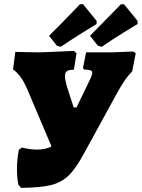

<svg xmlns="http://www.w3.org/2000/svg" viewBox="-20 -900 685 928"><path d="M636 -643 619 -555Q598 -534 581.5 -509.5Q565 -485 544 -447L388 -162Q348 -87 312.5 -52.5Q277 -18 226.5 -5.5Q176 7 82 8L69 -7Q62 -41 62 -81Q62 -128 71 -176L86 -187Q125 -177 159 -177Q199 -177 229 -192L110 -473Q85 -531 49 -560L43 -564L54 -649L167 -647Q190 -647 337 -654L350 -643L337 -563Q314 -563 304 -556.5Q294 -550 294 -532Q294 -516 303 -483L336 -381H350L407 -499Q426 -537 426 -548Q426 -557 417.5 -560Q409 -563 387 -564L381 -570L396 -647H521Q536 -647 624 -651ZM274 -674 255 -679 217 -727Q265 -774 309 -820Q353 -866 366 -879L381 -880L447 -799V-784Q432 -775 379.5 -742.5Q327 -710 274 -674ZM472 -674 453 -679 415 -727Q462 -774 506.5 -820Q551 -866 564 -879L579 -880L645 -799V-784Q630 -775 577 -742.5Q524 -710 472 -674Z"/></svg>

Font: Alegreya Black
Style: Italic
Weight: 900
Italic angle: -7°
Designer: Juan Pablo del Peral
Foundry: Huerta Tipografica
Version: Version 2.007; ttfautohint (v1.6)